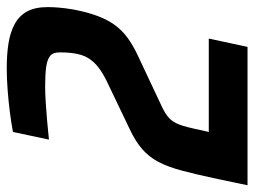

<svg xmlns="http://www.w3.org/2000/svg" viewBox="-118 -626 736 555"><g transform="rotate(-90 249.5 -348.0)"><path d="M-8 0 10 -86Q23 -147 34 -188.5Q45 -230 59.5 -257.5Q74 -285 96.5 -304.5Q119 -324 153 -340L295 -408Q317 -419 332 -430.5Q347 -442 357 -456.5Q367 -471 371.5 -491.5Q376 -512 376 -540Q377 -561 366.5 -570Q356 -579 334 -582Q312 -585 277 -585Q260 -585 234.5 -583.5Q209 -582 180.5 -579.5Q152 -577 124 -574L146 -678Q172 -683 203.5 -687Q235 -691 268 -693.5Q301 -696 331 -696Q370 -696 402 -691Q434 -686 458 -673Q482 -660 494.5 -637Q507 -614 507 -577Q507 -563 505.5 -545Q504 -527 500 -503Q492 -461 480.5 -431.5Q469 -402 454 -382Q439 -362 418.5 -347Q398 -332 371 -319L218 -247Q197 -237 185.5 -226Q174 -215 167 -196Q160 -177 152 -138L146 -112H416L392 0Z"/></g></svg>

Font: Saira SemiCondensed SemiBold
Style: Italic
Weight: 600
Width: 4
Italic angle: -12°
Designer: Hector Gatti with collaboration of the Omnibus-Type team
Foundry: Omnibus-Type
Version: Version 1.101